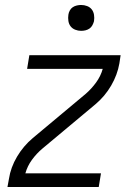

<svg xmlns="http://www.w3.org/2000/svg" viewBox="-20 -752 540 772"><path d="M10 0 16 -33Q23 -79 48.5 -122Q74 -165 112 -197L325 -375Q348 -395 366.5 -420.5Q385 -446 393 -475H89L98 -530H465L460 -497Q452 -451 427 -408Q402 -365 364 -333L151 -155Q127 -135 108.5 -109.5Q90 -84 82 -55H386L377 0ZM306 -628Q294 -628 282.5 -632.5Q271 -637 264 -646Q257 -655 255 -667.5Q253 -680 255 -693Q256 -701 260.5 -709.5Q265 -718 272.5 -723Q280 -728 289 -730Q298 -732 306 -732Q319 -732 330.5 -727.5Q342 -723 349 -714Q356 -705 358 -692.5Q360 -680 358 -667Q356 -659 351.5 -650.5Q347 -642 339.5 -637Q332 -632 323.5 -630Q315 -628 306 -628Z"/></svg>

Font: Iosevka Curly Light Oblique
Style: Regular
Weight: 300
Italic angle: -9°
Monospace: yes
Designer: Belleve Invis
Foundry: Belleve Invis
Version: Version 11.1.0; ttfautohint (v1.8.3)